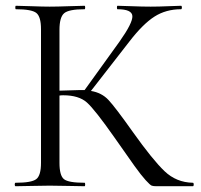

<svg xmlns="http://www.w3.org/2000/svg" viewBox="-20 -645 697 665"><path d="M648 -12Q651 -12 651 -6Q651 0 648 0H522Q511 0 505.5 -2Q500 -4 484.5 -21Q469 -38 446 -70Q423 -102 377 -168Q309 -265 281 -290Q253 -315 199 -315Q191 -315 186 -314V-81Q186 -37 201.5 -24.5Q217 -12 273 -12Q275 -12 275 -6Q275 0 273 0Q258 0 218 -1Q178 -2 152 -2Q128 -2 88.5 -1Q49 0 34 0Q31 0 31 -6Q31 -12 34 -12Q89 -12 105.5 -24.5Q122 -37 122 -81V-544Q122 -587 106 -600Q90 -613 35 -613Q33 -613 33 -619Q33 -625 35 -625Q50 -625 89 -623.5Q128 -622 152 -622Q178 -622 218.5 -623.5Q259 -625 273 -625Q275 -625 275 -619Q275 -613 273 -613Q218 -613 202 -599Q186 -585 186 -542V-331Q240 -333 253 -333H273L394 -501Q440 -566 438.5 -589.5Q437 -613 387 -613Q385 -613 385 -619Q385 -625 387 -625Q400 -625 436 -623.5Q472 -622 502 -622Q530 -622 563 -623.5Q596 -625 607 -625Q610 -625 610 -619Q610 -613 607 -613Q555 -613 515 -587.5Q475 -562 428 -501L295 -330Q332 -324 355.5 -299Q379 -274 440 -188Q509 -91 550 -52Q591 -13 648 -12Z"/></svg>

Font: Cormorant Infant
Style: Regular
Weight: 400
Designer: Christian Thalmann (Catharsis Fonts)
Version: Version 1.000;PS 002.000;hotconv 1.0.88;makeotf.lib2.5.64775